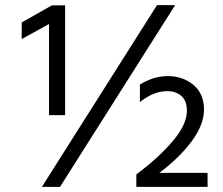

<svg xmlns="http://www.w3.org/2000/svg" viewBox="-20 -732 873 752"><path d="M215 0H144L595 -712H666ZM235 -281H172V-638L65 -579V-644L183 -711H235ZM793 0H514V-49Q599 -112 655.5 -178Q712 -244 712 -298Q712 -337 690.5 -356Q669 -375 635 -375Q581 -375 528 -332V-401Q582 -434 637 -434Q696 -434 737.5 -399.5Q779 -365 779 -303Q779 -244 731 -179Q683 -114 604 -55H793Z"/></svg>

Font: Hind Guntur
Style: Regular
Weight: 400
Version: Version 1.000;PS 1.0;hotconv 1.0.86;makeotf.lib2.5.63406; tt